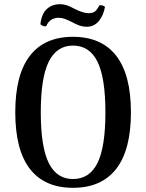

<svg xmlns="http://www.w3.org/2000/svg" viewBox="-20 -885 699 918"><path d="M53 -348Q53 -528 123 -618.5Q193 -709 329 -709Q465 -709 535.5 -618.5Q606 -528 606 -348Q606 -168 535.5 -77.5Q465 13 329 13Q193 13 123 -77.5Q53 -168 53 -348ZM484 -348Q484 -513 446 -590Q408 -667 329 -667Q251 -667 213 -590Q175 -513 175 -348Q175 -183 213 -106Q251 -29 329 -29Q408 -29 446 -105.5Q484 -182 484 -348ZM394 -757Q377 -757 361 -762.5Q345 -768 325 -779Q305 -789 290.5 -794.5Q276 -800 261 -800Q218 -800 201 -760L196 -759Q185 -759 173 -769Q179 -820 204.5 -842.5Q230 -865 267 -865Q284 -865 300 -859.5Q316 -854 336 -843Q339 -841 353 -835Q367 -829 379.5 -825.5Q392 -822 403 -822Q425 -822 435 -831Q445 -840 456 -860Q466 -860 471.5 -858.5Q477 -857 482 -852Q474 -809 451.5 -783Q429 -757 394 -757Z"/></svg>

Font: Arima Madurai
Style: Bold
Weight: 700
Designer: Joana Correia and Natanael Gama
Foundry: NDISCOVER
Version: Version 1.019